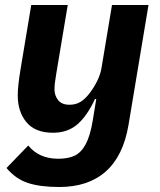

<svg xmlns="http://www.w3.org/2000/svg" viewBox="-20 -536 640 768"><path d="M6 136 93 46Q136 99 213 99Q253 99 279 86.5Q305 74 323 40.5Q341 7 351 -54L365 -140H360Q329 -73 290 -39Q251 -5 192 -5Q121 -5 86 -47Q51 -89 51 -154Q51 -192 62 -258L105 -516H251L205 -241L204 -234Q198 -202 198 -178Q198 -154 212.5 -135.5Q227 -117 258 -117Q283 -117 302 -128.5Q321 -140 339 -164Q378 -216 386 -264L428 -516H574L494 -36Q473 88 403 150Q333 212 217 212Q141 212 92 196Q43 180 6 136Z"/></svg>

Font: iA Writer Mono V
Style: Regular
Weight: 400
Italic angle: -9.5°
Designer: Mike Abbink, Paul van der Laan, Pieter van Rosmalen
Foundry: Bold Monday
Version: Version 2.000